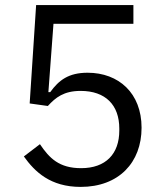

<svg xmlns="http://www.w3.org/2000/svg" viewBox="-20 -718 640 750"><path d="M501.1 -698.2H121.1L95.9 -313.9L166.9 -304C197.1 -337 229 -362.9 295.1 -362.9C392 -362.9 446 -307.9 446 -215.9V-208.1C446 -116.8 393.1 -61.1 296.9 -61.1C210.9 -61.1 172.9 -100.1 136 -154.8L73.2 -106.9C116.1 -46.9 176.8 12.1 295.1 12.1C443.9 12.1 533 -83.1 533 -219.1C533 -354 443.9 -433.9 322.1 -433.9C247.9 -433.9 209.9 -404.8 176.1 -358H169L188.9 -625H501.1Z"/></svg>

Font: Margiela Mono
Style: Regular
Weight: 400
Designer: Mike Abbink, Paul van der Laan, Pieter van Rosmalen
Foundry: Bold Monday
Version: Version 2.003 2021